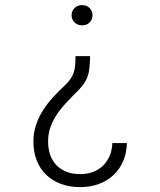

<svg xmlns="http://www.w3.org/2000/svg" viewBox="-20 -558 640 766"><path d="M339.4 -334Q338.9 -304.7 336.4 -283.9Q334 -263.2 326.7 -246.1Q319.3 -229 306.6 -213.4Q293.9 -197.8 272.9 -178.2Q253.9 -158.7 235.6 -138.4Q217.3 -118.2 203.1 -95.7Q189 -73.2 180.4 -48.3Q171.9 -23.4 171.9 5.9Q171.9 36.1 180.4 60.3Q189 84.5 205.6 101.3Q222.2 118.2 245.8 127.4Q269.5 136.7 299.8 136.7Q327.1 136.7 350.3 128.2Q373.5 119.6 390.4 103.5Q407.2 87.4 417.2 64.5Q427.2 41.5 428.2 12.7H486.3Q485.4 52.2 471.4 84.7Q457.5 117.2 433.1 140.1Q408.7 163.1 374.8 175.8Q340.8 188.5 299.8 188.5Q256.3 188.5 221.9 175.3Q187.5 162.1 163.3 138.4Q139.2 114.7 126.2 81.3Q113.3 47.9 113.3 6.8Q113.3 -28.3 123.8 -59.6Q134.3 -90.8 151.9 -118.4Q169.4 -146 191.9 -170.4Q214.4 -194.8 237.8 -216.3Q252.4 -230 261.2 -242.9Q270 -255.9 274.4 -269.5Q278.8 -283.2 280 -298.8Q281.2 -314.5 281.2 -334ZM265.6 -497.1Q265.6 -513.7 277.1 -525.6Q288.6 -537.6 307.6 -537.6Q326.7 -537.6 337.9 -525.6Q349.1 -513.7 349.1 -497.1Q349.1 -480.5 337.9 -468.8Q326.7 -457 307.6 -457Q288.6 -457 277.1 -468.8Q265.6 -480.5 265.6 -497.1Z"/></svg>

Font: Roboto Mono Light
Style: Regular
Weight: 300
Designer: Google
Version: Version 2.000985; 2015; ttfautohint (v1.3)